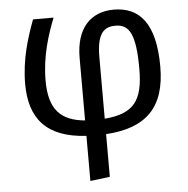

<svg xmlns="http://www.w3.org/2000/svg" viewBox="-53 -591 840 856"><g transform="rotate(-5 367.0 -163.0)"><path d="M405 -58V-334C405 -448 443 -467 489 -467C551 -467 578 -420 578 -266C578 -125 537 -69 405 -58ZM672 -268C672 -463 601 -539 487 -539C383 -539 317 -470 317 -338V-58C209 -68 157 -120 157 -250C157 -360 188 -453 217 -527H125C96 -449 65 -354 65 -243C65 -88 139 1 317 11V213L405 202V11C585 0 672 -85 672 -268Z"/></g></svg>

Font: Fira Math
Style: Regular
Weight: 400
Designer: Xiangdong Zeng
Foundry: Xiangdong Zeng
Version: Version 0.3.4